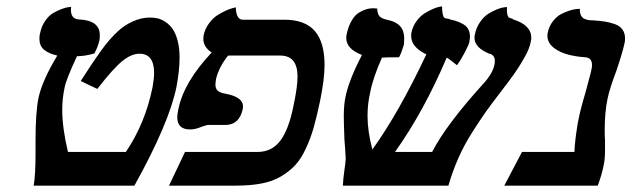

<svg xmlns="http://www.w3.org/2000/svg" viewBox="-20 -584 1986 604"><path d="M101.1 -275.9Q112.3 -329.6 160.2 -409.2Q132.8 -415.5 118.4 -427.7Q104 -439.9 104 -461.9Q104 -473.1 106 -479Q110.4 -501.5 122.1 -518.3Q133.8 -535.2 147.5 -543Q161.1 -550.8 174.1 -555.7Q187 -560.5 195.3 -561.5L204.1 -562Q203.1 -559.1 203.1 -553.2Q203.1 -524.4 228 -522.9Q293.9 -520 293.9 -474.1Q293.9 -462.9 293 -458Q288.1 -436.5 276.9 -416Q248 -407.2 222.2 -407.2Q188 -334.5 183.1 -308.1Q175.8 -273.4 175.8 -238.8Q175.8 -181.2 193.8 -106H376Q437 -196.3 460 -310.1Q464.8 -338.4 464.8 -354Q464.8 -415 418.9 -415Q393.6 -415 365 -392.1Q336.4 -369.1 286.1 -304.2L233.9 -329.1Q272.9 -390.1 298.6 -425.5Q324.2 -460.9 350.1 -484.9Q370.1 -503.9 397.2 -516.4Q424.3 -528.8 452.1 -528.8Q465.3 -528.8 477.1 -525.9Q488.8 -522.9 501.5 -514.4Q514.2 -505.9 523.4 -492.4Q532.7 -479 538.8 -456.1Q544.9 -433.1 544.9 -402.8Q544.9 -362.8 535.2 -311Q512.2 -196.8 402.8 0H85.9Q91.8 -32.2 91.8 -103V-119.1V-124V-143.1Q91.8 -230.5 101.1 -275.9Z M902.8 -249Q916 -310.1 916 -342.8Q916 -409.2 861.8 -409.2H697.8Q698.7 -409.2 698.7 -408.2H696.8V-409.2Q695.8 -408.2 696.8 -408.2Q668.5 -372.6 659.7 -335.9Q657.7 -322.3 657.7 -317.9Q657.7 -305.2 665 -298.6Q672.4 -292 689.9 -289.1Q744.6 -278.8 744.6 -249Q744.6 -247.6 744.1 -245.1Q743.7 -242.7 743.7 -241.2Q732.9 -190.9 689 -190.9H666H633.8Q631.3 -190.9 613.8 -185.1Q595.2 -176.8 577.6 -176.8Q537.6 -176.8 537.6 -215.8Q537.6 -223.1 541 -240.2Q558.1 -325.7 646 -418.9Q619.6 -436 619.6 -461.9Q619.6 -463.4 620.1 -467.3Q620.6 -471.2 620.6 -473.1Q625 -493.2 637 -509.8Q648.9 -526.4 662.8 -535.4Q676.8 -544.4 690.2 -550.5Q703.6 -556.6 712.4 -558.6L721.7 -561Q723.1 -522 743.7 -522H874Q939.5 -522 970.2 -486.6Q1001 -451.2 1001 -378.9Q1001 -335.4 986.8 -266.1Q976.6 -217.3 966.8 -182.9Q957 -148.4 942.1 -116.5Q927.2 -84.5 908.7 -64.5Q890.1 -44.4 863.5 -28.8Q836.9 -13.2 802 -6.6Q767.1 0 721.7 0H511.7L562 -106H790Q835 -106 861.6 -141.1Q888.2 -176.3 902.8 -249Z M1649.4 -451.2Q1645.5 -430.2 1629.4 -402.3Q1613.3 -373.5 1598.1 -352.5Q1585 -333.5 1553.7 -293Q1524.4 -254.9 1508.3 -232.2Q1492.2 -209.5 1466.6 -169.4Q1440.9 -129.4 1422.4 -87.6Q1403.8 -45.9 1390.6 0H1058.6Q1059.6 -22.5 1063.5 -48.8Q1067.4 -75.2 1067.4 -83V-87.9Q1065.4 -124.5 1063.5 -145Q1061.5 -198.7 1061.5 -217.8Q1061.5 -252.9 1066.4 -276.9Q1076.7 -330.6 1118.7 -411.1Q1069.3 -429.7 1069.3 -464.8Q1069.3 -472.2 1070.3 -475.1Q1075.7 -501 1086.2 -519Q1096.7 -537.1 1109.9 -544.7Q1123 -552.2 1133.3 -555.2Q1143.6 -558.1 1154.3 -558.1L1166.5 -557.1Q1167.5 -539.6 1174.1 -532.5Q1180.7 -525.4 1200.7 -521Q1251.5 -510.7 1251.5 -463.9Q1251.5 -450.7 1250.5 -442.9Q1242.7 -417 1235.4 -403.8Q1191.4 -403.8 1182.6 -402.8H1181.6Q1152.8 -337.9 1144.5 -293Q1136.2 -257.8 1136.2 -219.2Q1136.2 -170.9 1151.4 -113.8Q1232.9 -226.1 1321.3 -413.1Q1273.4 -435.5 1273.4 -471.2Q1273.4 -478 1274.4 -481.9Q1278.8 -502 1290.3 -517.6Q1301.8 -533.2 1314.9 -541.5Q1328.1 -549.8 1340.8 -555.4Q1353.5 -561 1361.8 -562.5L1370.6 -564Q1370.6 -547.9 1372.8 -539.1Q1375 -530.3 1377 -528.8Q1378.9 -527.3 1383.3 -525.9Q1384.8 -525.9 1387.7 -525.4Q1390.6 -524.9 1391.6 -524.9Q1393.6 -523.4 1395.5 -522.9Q1408.7 -520 1417.2 -517.1Q1425.8 -514.2 1436.5 -508.3Q1447.3 -502.4 1452.9 -492.2Q1458.5 -481.9 1458.5 -467.8Q1458.5 -464.8 1456.5 -451.2Q1454.1 -441.9 1441.4 -417.7Q1428.7 -393.6 1417.5 -378.9Q1393.6 -398.4 1385.3 -402.8Q1313.5 -233.9 1222.7 -106H1339.4Q1383.3 -191.4 1501.5 -321.8Q1529.8 -353 1535.6 -380.9Q1536.6 -385.7 1536.6 -393.1Q1536.6 -409.2 1521.5 -415V-414.1Q1472.7 -433.6 1472.7 -464.8Q1472.7 -471.2 1473.6 -474.1Q1478 -497.1 1490.2 -514.6Q1502.4 -532.2 1516.4 -540.8Q1530.3 -549.3 1543.7 -554.7Q1557.1 -560.1 1565.9 -561L1574.7 -562V-550.8Q1574.7 -541.5 1576.7 -536.1Q1578.6 -530.8 1580.3 -529.5Q1582 -528.3 1585.4 -526.9Q1592.8 -525.4 1594.2 -523.9H1592.3Q1592.3 -522.9 1594.2 -522.9Q1651.4 -505.4 1651.4 -464.8Q1651.4 -460.9 1649.4 -451.2Z M1891.1 -272.9Q1882.3 -230 1882.3 -173.8Q1882.3 -152.8 1883.3 -143.1V-111.8Q1883.3 -85 1879.4 -65.9Q1873.5 -34.7 1860.4 0H1566.4L1622.1 -106H1787.1Q1788.1 -136.7 1795.4 -183.1Q1797.4 -197.8 1799.3 -205.1Q1805.7 -239.7 1821.3 -291L1828.1 -316.4L1835.9 -345.7Q1839.4 -358.4 1841.3 -369.1Q1842.3 -374 1842.3 -379.9Q1842.3 -402.3 1821.3 -403.8Q1764.6 -407.7 1733.9 -425.8Q1702.1 -443.8 1702.1 -471.2Q1702.1 -478 1703.1 -481Q1707.5 -502 1719.5 -517.3Q1731.4 -532.7 1745.4 -539.8Q1759.3 -546.9 1772.7 -551Q1786.1 -555.2 1794.9 -555.7L1804.2 -556.2Q1803.7 -543.9 1807.4 -536.1Q1811 -528.3 1817.9 -525.1Q1824.7 -522 1830.6 -521Q1836.4 -520 1845.2 -520Q1867.7 -518.6 1883.1 -516.1Q1898.4 -513.7 1914.3 -508.1Q1930.2 -502.4 1938.2 -491Q1946.3 -479.5 1946.3 -462.9Q1946.3 -452.6 1944.3 -446.8Q1939 -420.4 1918.5 -359.9Q1897.9 -305.7 1891.1 -272.9Z"/></svg>

Font: Linux Libertine G
Style: Semibold Italic
Weight: 600
Italic angle: -11.5°
Designer: Philipp H. Poll
Foundry: Philipp H. Poll
Version: Version 5.1.1